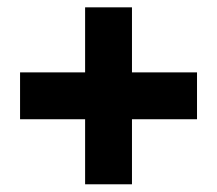

<svg xmlns="http://www.w3.org/2000/svg" viewBox="-20 -616 580 513"><path d="M207.4 -297.4H33.6V-422.6H207.4V-596.4H332.6V-422.6H506.4V-297.4H332.6V-123.6H207.4Z"/></svg>

Font: Aspekta Variable
Style: Regular
Weight: 400
Designer: Ivo Dolenc
Version: Version 2.100